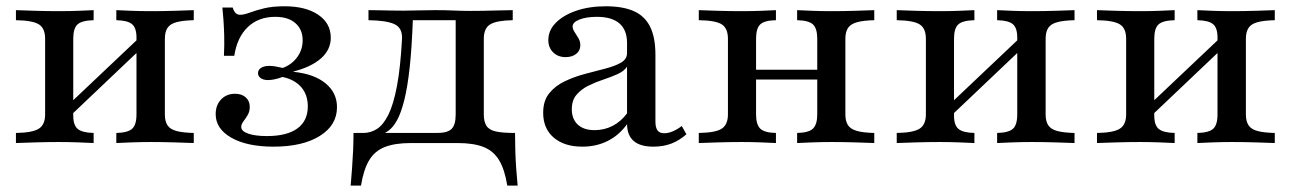

<svg xmlns="http://www.w3.org/2000/svg" viewBox="-20 -447 4034 600"><path d="M343.5 0V-31.5Q379 -32.3 392.7 -44.4Q406.5 -56.5 406.5 -89.5V-329.8Q406.5 -359.7 392.7 -371.4Q379 -383.1 343.5 -383.9V-415.3Q358.9 -414.5 389.5 -413.3Q420.2 -412.1 451.6 -412.1Q488.7 -412.1 527.4 -413.3Q566.1 -414.5 585.5 -415.3V-383.9Q551.6 -383.1 531.9 -377.8Q512.1 -372.6 503.6 -360.1Q495.2 -347.6 495.2 -325.8V-89.5Q495.2 -67.7 503.6 -55.2Q512.1 -42.7 531.9 -37.5Q551.6 -32.3 585.5 -31.5V0Q566.1 -0.8 527.4 -2Q488.7 -3.2 451.6 -3.2Q420.2 -3.2 389.5 -2Q358.9 -0.8 343.5 0ZM29.8 0V-31.5Q81.5 -32.3 101.2 -44.8Q121 -57.3 121 -89.5V-325.8Q121 -358.9 101.2 -371Q81.5 -383.1 29.8 -383.9V-415.3Q49.2 -414.5 88.3 -413.3Q127.4 -412.1 163.7 -412.1Q196 -412.1 226.6 -413.3Q257.3 -414.5 272.6 -415.3V-383.9Q236.3 -383.1 222.6 -371Q208.9 -358.9 208.9 -325.8V-85.5Q208.9 -55.6 223 -44Q237.1 -32.3 272.6 -31.5V0Q257.3 -0.8 226.6 -2Q196 -3.2 163.7 -3.2Q127.4 -3.2 88.3 -2Q49.2 -0.8 29.8 0ZM196.8 -82.3 179 -105.6 419.4 -333.1 436.3 -309.7Z M834.7 11.3Q752.4 11.3 703.2 -16.5Q654 -44.4 654 -90.3Q654 -118.5 671 -136.3Q687.9 -154 714.5 -154Q735.5 -154 748 -142.7Q760.5 -131.5 760.5 -112.9Q760.5 -98.4 754 -87.5Q747.6 -76.6 740.7 -67.7Q733.9 -58.9 733.9 -50Q733.9 -37.1 755.6 -29.4Q777.4 -21.8 814.5 -21.8Q876.6 -21.8 909.3 -45.6Q941.9 -69.4 941.9 -114.5Q941.9 -150.8 921.4 -174.6Q900.8 -198.4 862.9 -206.5Q850 -201.6 838.3 -199.2Q826.6 -196.8 817.7 -196.8Q803.2 -196.8 794.8 -202.8Q786.3 -208.9 786.3 -218.5Q786.3 -229 796 -235.1Q805.6 -241.1 821.8 -241.1Q829.8 -241.1 839.9 -239.5Q850 -237.9 863.7 -234.7Q891.9 -245.2 908.9 -268.5Q925.8 -291.9 925.8 -321Q925.8 -354.8 903.2 -374.6Q880.6 -394.4 840.3 -394.4Q787.9 -394.4 754.4 -362.5Q721 -330.6 712.1 -272.6H679.8Q681.5 -308.9 680.6 -336.7Q679.8 -364.5 678.2 -385.9Q676.6 -407.3 675 -423.4H707.3Q710.5 -412.1 716.1 -406.5Q721.8 -400.8 730.6 -400.8Q742.7 -400.8 760.9 -407.7Q779 -414.5 805.2 -421Q831.5 -427.4 869.4 -427.4Q935.5 -427.4 974.6 -400.8Q1013.7 -374.2 1013.7 -329Q1013.7 -291.9 983.5 -264.9Q953.2 -237.9 896.8 -223.4V-222.6Q961.3 -216.1 997.2 -186.7Q1033.1 -157.3 1033.1 -112.1Q1033.1 -55.6 979.4 -22.2Q925.8 11.3 834.7 11.3Z M1075.8 133.1Q1078.2 106.5 1080.2 78.6Q1082.3 50.8 1083.5 23Q1084.7 -4.8 1084.7 -31.5H1346Q1378.2 -31.5 1391.1 -44Q1404 -56.5 1404 -89.5V-386.3L1407.3 -383.9H1265.3L1270.2 -386.3Q1266.9 -296.8 1260.1 -234.7Q1253.2 -172.6 1243.1 -133.1Q1233.1 -93.5 1220.6 -71Q1208.1 -48.4 1193.1 -37.9Q1178.2 -27.4 1161.3 -23.4L1115.3 -31.5Q1138.7 -31.5 1158.5 -44.4Q1178.2 -57.3 1194 -89.1Q1209.7 -121 1220.6 -178.6Q1231.5 -236.3 1236.3 -325.8Q1237.9 -359.7 1212.9 -371.4Q1187.9 -383.1 1131.5 -383.9V-415.3Q1145.2 -415.3 1163.3 -414.9Q1181.5 -414.5 1202 -414.1Q1222.6 -413.7 1241.9 -413.7Q1262.9 -413.7 1286.3 -414.5Q1309.7 -415.3 1339.5 -415.3Q1372.6 -415.3 1398.4 -414.1Q1424.2 -412.9 1450 -412.9Q1487.1 -412.9 1525 -414.1Q1562.9 -415.3 1582.3 -415.3V-383.9Q1532.3 -383.1 1512.1 -371Q1491.9 -358.9 1491.9 -325.8V-89.5Q1491.9 -66.9 1500 -54Q1508.1 -41.1 1529 -36.3Q1550 -31.5 1589.5 -31.5Q1589.5 -4.8 1590.3 23Q1591.1 50.8 1593.1 78.6Q1595.2 106.5 1597.6 133.1H1565.3Q1557.3 83.1 1539.9 54Q1522.6 25 1491.5 12.5Q1460.5 0 1409.7 0H1264.5Q1213.7 0 1182.3 12.5Q1150.8 25 1133.5 54Q1116.1 83.1 1108.1 133.1Z M1800 11.3Q1743.5 11.3 1710.5 -16.9Q1677.4 -45.2 1677.4 -94.4Q1677.4 -132.3 1696.4 -155.6Q1715.3 -179 1745.2 -193.1Q1775 -207.3 1808.5 -216.1Q1841.9 -225 1871.8 -232.7Q1901.6 -240.3 1920.6 -251.2Q1939.5 -262.1 1939.5 -281.5V-312.9Q1939.5 -353.2 1915.7 -373.8Q1891.9 -394.4 1845.2 -394.4Q1812.1 -394.4 1790.7 -385.9Q1769.4 -377.4 1769.4 -364.5Q1769.4 -356.5 1775.4 -347.2Q1781.5 -337.9 1787.5 -327.8Q1793.5 -317.7 1793.5 -305.6Q1793.5 -288.7 1780.6 -278.6Q1767.7 -268.5 1747.6 -268.5Q1723.4 -268.5 1708.5 -283.5Q1693.5 -298.4 1693.5 -321.8Q1693.5 -352.4 1717.3 -376.2Q1741.1 -400 1781.5 -413.7Q1821.8 -427.4 1873.4 -427.4Q1926.6 -427.4 1960.9 -412.1Q1995.2 -396.8 2011.7 -363.3Q2028.2 -329.8 2028.2 -275.8V-66.9Q2028.2 -48.4 2034.7 -39.5Q2041.1 -30.6 2055.6 -30.6Q2068.5 -30.6 2082.7 -36.7Q2096.8 -42.7 2110.5 -53.2L2125 -27.4Q2103.2 -8.1 2078.2 1.6Q2053.2 11.3 2021.8 11.3Q1940.3 11.3 1939.5 -58.9Q1914.5 -24.2 1879 -6.5Q1843.5 11.3 1800 11.3ZM1837.9 -40.3Q1868.5 -40.3 1894.4 -53.6Q1920.2 -66.9 1939.5 -92.7V-238.7Q1930.6 -225 1910.5 -215.7Q1890.3 -206.5 1865.7 -198.4Q1841.1 -190.3 1819 -179.4Q1796.8 -168.5 1781.9 -151.2Q1766.9 -133.9 1766.9 -105.6Q1766.9 -75 1785.5 -57.7Q1804 -40.3 1837.9 -40.3Z M2471 0V-31.5Q2507.3 -32.3 2520.6 -45.2Q2533.9 -58.1 2533.9 -89.5V-325.8Q2533.9 -358.1 2520.6 -370.6Q2507.3 -383.1 2471 -383.9V-415.3Q2486.3 -414.5 2516.5 -413.3Q2546.8 -412.1 2579 -412.1Q2615.3 -412.1 2654 -413.3Q2692.7 -414.5 2712.1 -415.3V-383.9Q2677.4 -383.1 2657.7 -377.4Q2637.9 -371.8 2629.8 -359.3Q2621.8 -346.8 2621.8 -325.8V-89.5Q2621.8 -68.5 2629.8 -56Q2637.9 -43.5 2657.7 -37.9Q2677.4 -32.3 2712.1 -31.5V0Q2692.7 -0.8 2654 -2Q2615.3 -3.2 2579 -3.2Q2546.8 -3.2 2516.5 -2Q2486.3 -0.8 2471 0ZM2163.7 0V-31.5Q2216.9 -32.3 2235.9 -45.2Q2254.8 -58.1 2254.8 -89.5V-325.8Q2254.8 -358.1 2235.9 -370.6Q2216.9 -383.1 2163.7 -383.9V-415.3Q2183.1 -414.5 2222.2 -413.3Q2261.3 -412.1 2297.6 -412.1Q2329.8 -412.1 2359.7 -413.3Q2389.5 -414.5 2404.8 -415.3V-383.9Q2368.5 -383.1 2355.6 -370.6Q2342.7 -358.1 2342.7 -325.8V-89.5Q2342.7 -58.1 2355.6 -45.2Q2368.5 -32.3 2404.8 -31.5V0Q2389.5 -0.8 2359.7 -2Q2329.8 -3.2 2297.6 -3.2Q2261.3 -3.2 2222.2 -2Q2183.1 -0.8 2163.7 0ZM2309.7 -198.4V-229H2566.1V-198.4Z M3096 0V-31.5Q3131.5 -32.3 3145.2 -44.4Q3158.9 -56.5 3158.9 -89.5V-329.8Q3158.9 -359.7 3145.2 -371.4Q3131.5 -383.1 3096 -383.9V-415.3Q3111.3 -414.5 3141.9 -413.3Q3172.6 -412.1 3204 -412.1Q3241.1 -412.1 3279.8 -413.3Q3318.5 -414.5 3337.9 -415.3V-383.9Q3304 -383.1 3284.3 -377.8Q3264.5 -372.6 3256 -360.1Q3247.6 -347.6 3247.6 -325.8V-89.5Q3247.6 -67.7 3256 -55.2Q3264.5 -42.7 3284.3 -37.5Q3304 -32.3 3337.9 -31.5V0Q3318.5 -0.8 3279.8 -2Q3241.1 -3.2 3204 -3.2Q3172.6 -3.2 3141.9 -2Q3111.3 -0.8 3096 0ZM2782.3 0V-31.5Q2833.9 -32.3 2853.6 -44.8Q2873.4 -57.3 2873.4 -89.5V-325.8Q2873.4 -358.9 2853.6 -371Q2833.9 -383.1 2782.3 -383.9V-415.3Q2801.6 -414.5 2840.7 -413.3Q2879.8 -412.1 2916.1 -412.1Q2948.4 -412.1 2979 -413.3Q3009.7 -414.5 3025 -415.3V-383.9Q2988.7 -383.1 2975 -371Q2961.3 -358.9 2961.3 -325.8V-85.5Q2961.3 -55.6 2975.4 -44Q2989.5 -32.3 3025 -31.5V0Q3009.7 -0.8 2979 -2Q2948.4 -3.2 2916.1 -3.2Q2879.8 -3.2 2840.7 -2Q2801.6 -0.8 2782.3 0ZM2949.2 -82.3 2931.5 -105.6 3171.8 -333.1 3188.7 -309.7Z M3721.8 0V-31.5Q3757.3 -32.3 3771 -44.4Q3784.7 -56.5 3784.7 -89.5V-329.8Q3784.7 -359.7 3771 -371.4Q3757.3 -383.1 3721.8 -383.9V-415.3Q3737.1 -414.5 3767.7 -413.3Q3798.4 -412.1 3829.8 -412.1Q3866.9 -412.1 3905.6 -413.3Q3944.4 -414.5 3963.7 -415.3V-383.9Q3929.8 -383.1 3910.1 -377.8Q3890.3 -372.6 3881.9 -360.1Q3873.4 -347.6 3873.4 -325.8V-89.5Q3873.4 -67.7 3881.9 -55.2Q3890.3 -42.7 3910.1 -37.5Q3929.8 -32.3 3963.7 -31.5V0Q3944.4 -0.8 3905.6 -2Q3866.9 -3.2 3829.8 -3.2Q3798.4 -3.2 3767.7 -2Q3737.1 -0.8 3721.8 0ZM3408.1 0V-31.5Q3459.7 -32.3 3479.4 -44.8Q3499.2 -57.3 3499.2 -89.5V-325.8Q3499.2 -358.9 3479.4 -371Q3459.7 -383.1 3408.1 -383.9V-415.3Q3427.4 -414.5 3466.5 -413.3Q3505.6 -412.1 3541.9 -412.1Q3574.2 -412.1 3604.8 -413.3Q3635.5 -414.5 3650.8 -415.3V-383.9Q3614.5 -383.1 3600.8 -371Q3587.1 -358.9 3587.1 -325.8V-85.5Q3587.1 -55.6 3601.2 -44Q3615.3 -32.3 3650.8 -31.5V0Q3635.5 -0.8 3604.8 -2Q3574.2 -3.2 3541.9 -3.2Q3505.6 -3.2 3466.5 -2Q3427.4 -0.8 3408.1 0ZM3575 -82.3 3557.3 -105.6 3797.6 -333.1 3814.5 -309.7Z"/></svg>

Font: Playfair 12pt Medium
Style: Regular
Weight: 500
Designer: Claus Eggers Sørensen
Foundry: Claus Eggers Sørensen
Version: Version 2.000;gftools[0.9.28]